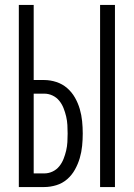

<svg xmlns="http://www.w3.org/2000/svg" viewBox="-20 -755 540 775"><path d="M384 0V-735H444V0ZM56 0V-735H116V-432H158Q183 -432 207.5 -424Q232 -416 251 -399.5Q270 -383 282.5 -361Q295 -339 302 -315Q309 -291 311.5 -266Q314 -241 314 -216Q314 -191 311.5 -166Q309 -141 302 -117Q295 -93 282.5 -70.5Q270 -48 251 -31.5Q232 -15 207.5 -7.5Q183 0 158 0ZM116 -55H158Q176 -55 192 -62.5Q208 -70 219 -83.5Q230 -97 236.5 -113.5Q243 -130 247 -147Q251 -164 252 -181.5Q253 -199 253 -216Q253 -233 252 -250.5Q251 -268 247 -285Q243 -302 236.5 -318.5Q230 -335 219 -348.5Q208 -362 192 -369.5Q176 -377 158 -377H116Z"/></svg>

Font: Iosevka SS18 Light
Style: Regular
Weight: 300
Monospace: yes
Designer: Belleve Invis
Foundry: Belleve Invis
Version: Version 25.1.1; ttfautohint (v1.8.4)